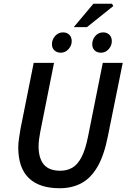

<svg xmlns="http://www.w3.org/2000/svg" viewBox="-20 -988 672 1020"><path d="M297 12Q189 12 133 -42Q77 -96 77 -205Q77 -227 81 -253Q85 -279 89 -304L159 -654H267L194 -288Q190 -267 187.5 -248Q185 -229 185 -211Q185 -148 212.5 -114.5Q240 -81 301 -81Q336 -81 364 -97Q392 -113 413 -153Q434 -193 448 -264L526 -654H632L553 -264Q533 -162 497.5 -101.5Q462 -41 412 -14.5Q362 12 297 12ZM303 -708Q283 -708 269.5 -720Q256 -732 256 -753Q256 -778 273 -797Q290 -816 315 -816Q335 -816 348 -803.5Q361 -791 361 -769Q361 -746 344 -727Q327 -708 303 -708ZM516 -708Q496 -708 483 -720Q470 -732 470 -753Q470 -778 486.5 -797Q503 -816 528 -816Q548 -816 561 -803.5Q574 -791 574 -769Q574 -746 557.5 -727Q541 -708 516 -708ZM372 -844 476 -968H575L582 -956L442 -844Z"/></svg>

Font: Source Sans 3 SemiBold
Style: Italic
Weight: 600
Italic angle: -11°
Designer: Paul D. Hunt
Foundry: Adobe
Version: Version 3.046;hotconv 1.0.118;makeotfexe 2.5.65603